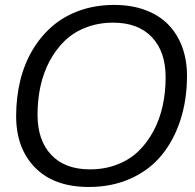

<svg xmlns="http://www.w3.org/2000/svg" viewBox="-20 -742 783 772"><path d="M336.9 9.8Q197.8 9.8 121.3 -67.9Q44.9 -145.5 44.9 -274.9Q44.9 -350.6 61.5 -418.5Q78.1 -486.3 111.3 -541.7Q144.5 -597.2 191.4 -637.5Q238.3 -677.7 301.5 -700Q364.7 -722.2 439 -722.2Q509.3 -722.2 565.2 -701.2Q621.1 -680.2 657.5 -642.3Q693.8 -604.5 712.9 -552.2Q731.9 -500 731.9 -437Q731.9 -341.8 705.8 -260.5Q679.7 -179.2 630.6 -118.9Q581.5 -58.6 506.1 -24.4Q430.7 9.8 336.9 9.8ZM341.8 -61Q400.9 -61 450.9 -80.3Q501 -99.6 536.4 -133.8Q571.8 -168 596.9 -214.8Q622.1 -261.7 634 -316.4Q646 -371.1 646 -431.2Q646 -534.2 590.8 -592.5Q535.6 -650.9 435.1 -650.9Q376 -650.9 325.9 -631.6Q275.9 -612.3 240.5 -578.1Q205.1 -543.9 179.9 -497.1Q154.8 -450.2 142.8 -395.5Q130.9 -340.8 130.9 -280.8Q130.9 -177.7 186 -119.4Q241.2 -61 341.8 -61Z"/></svg>

Font: Creato Display
Style: Italic
Weight: 400
Italic angle: -10°
Version: Version 1.000